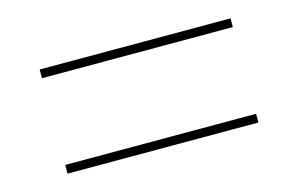

<svg xmlns="http://www.w3.org/2000/svg" viewBox="-47 -584 694 447"><g transform="rotate(-15 300.0 -360.5)"><path d="M530 -486V-465H70V-486ZM530 -256V-235H70V-256Z"/></g></svg>

Font: Hepta Slab ExtraLight
Style: Regular
Weight: 200
Designer: Michael LaGattuta
Foundry: Michael LaGattuta
Version: Version 1.100